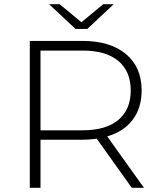

<svg xmlns="http://www.w3.org/2000/svg" viewBox="-20 -895 760 915"><path d="M122 -700H373Q505 -700 580 -637.5Q655 -575 655 -464Q655 -381 612.5 -324.5Q570 -268 491 -245L666 0H608L441 -234Q404 -229 373 -229H173V0H122ZM373 -274Q485 -274 544 -323.5Q603 -373 603 -464Q603 -555 544 -604.5Q485 -654 373 -654H173V-274ZM214 -875H264L368 -789L472 -875H522L396 -757H340Z"/></svg>

Font: Goldbeck Next Light
Style: Regular
Weight: 300
Designer: Julieta Ulanovsky
Foundry: Julieta Ulanovsky
Version: Version 7.200